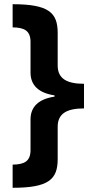

<svg xmlns="http://www.w3.org/2000/svg" viewBox="-20 -734 434 912"><path d="M40 48V158C211 158 254 118 254 22V-132C254 -195 298 -219 379 -219V-336C298 -336 254 -360 254 -423V-578C254 -674 211 -714 40 -714V-604C92 -603 125 -591 125 -535V-389C125 -328 165 -292 239 -281V-275C165 -264 125 -228 125 -167V-21C125 35 92 47 40 48Z"/></svg>

Font: Noto Sans Gujarati
Style: Bold
Weight: 700
Designer: Jelle Bosma - Monotype Design Team, Universal Thirst
Foundry: Monotype Imaging Inc.
Version: Version 2.106